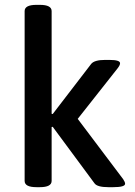

<svg xmlns="http://www.w3.org/2000/svg" viewBox="-20 -773 561 795"><path d="M145 -752.9Q193.8 -752.9 193.8 -727.1V-301.8L198.2 -300.8L357.9 -508.8Q371.6 -524.9 415 -524.9H433.1Q477.1 -524.9 477.1 -511.2Q477.1 -503.4 467.8 -491.2L301.8 -280.8L490.2 -30.8Q498 -19 498 -12.2Q498 2 449.2 2H428.2Q382.3 2 371.1 -14.2L198.2 -248L193.8 -247.1V-23.9Q193.8 2 145 2H130.9Q82 2 82 -23.9V-727.1Q82 -752.9 130.9 -752.9Z"/></svg>

Font: Asap Symbol
Style: Regular
Weight: 900
Designer: Tania Quindós, Elena González Miranda, Marcela Romero, Pablo Cosgaya
Foundry: Omnibus-Type
Version: Version 1.000;PS 001.000;hotconv 1.0.70;makeotf.lib2.5.58329